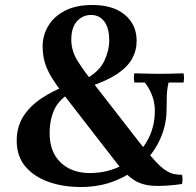

<svg xmlns="http://www.w3.org/2000/svg" viewBox="-20 -736 787 770"><path d="M710 2Q638 12 593 9Q548 6 516.5 -14.5Q485 -35 452 -77L238 -353Q205 -396 186 -427.5Q167 -459 159 -488Q151 -517 151 -551Q151 -594 173.5 -632Q196 -670 240.5 -693Q285 -716 350 -716Q434 -716 481 -676.5Q528 -637 528 -572Q528 -533 509.5 -500Q491 -467 450 -439.5Q409 -412 340 -389L322 -418Q378 -449 398 -491Q418 -533 418 -574Q418 -623 398.5 -649.5Q379 -676 345 -676Q311 -676 288 -650Q265 -624 266 -573Q267 -529 293.5 -488Q320 -447 358 -398L543 -160Q579 -115 603 -89.5Q627 -64 645 -52.5Q663 -41 678.5 -38Q694 -35 710 -35Q714 -17 710 2ZM304 14Q233 14 175 -6.5Q117 -27 82 -68Q47 -109 47 -172Q47 -226 72.5 -267.5Q98 -309 145.5 -341Q193 -373 257 -397L274 -372Q219 -340 199.5 -300Q180 -260 179 -206Q178 -128 222.5 -85Q267 -42 340 -42Q414 -42 473 -75Q532 -108 566.5 -164.5Q601 -221 601 -292Q601 -321 591.5 -349Q582 -377 561 -405H519Q515 -424 519 -442Q551 -441 577 -440.5Q603 -440 619 -440Q641 -440 666 -440.5Q691 -441 716 -442Q720 -424 716 -405H656Q650 -380 649 -352Q648 -324 648 -296Q648 -237 623.5 -181Q599 -125 553 -81.5Q507 -38 444 -12Q381 14 304 14Z"/></svg>

Font: Poltawski Nowy Medium
Style: Regular
Weight: 500
Version: Version 1.001;gftools[0.9.25]